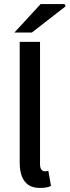

<svg xmlns="http://www.w3.org/2000/svg" viewBox="-20 -915 343 945"><path d="M177 10Q141 10 119.5 -5Q98 -20 87.5 -47.5Q77 -75 77 -114V-709H177V-108Q177 -88 184 -80Q191 -72 201 -72Q205 -72 208.5 -72.5Q212 -73 218 -74L231 0Q222 5 208.5 7.5Q195 10 177 10ZM51 -755 180 -895H298L303 -884L137 -755Z"/></svg>

Font: Mada Medium
Style: Regular
Weight: 500
Designer: Khaled Hosny
Version: Version 1.5